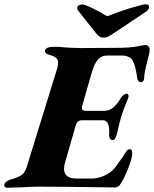

<svg xmlns="http://www.w3.org/2000/svg" viewBox="-79 -874 721 899"><path d="M-59 -7Q-59 -14 -52 -21Q-45 -28 -33 -32Q6 -43 22 -54.5Q38 -66 47 -95L188 -551Q193 -566 193 -580Q193 -595 183 -603.5Q173 -612 149 -618Q138 -621 134 -627Q130 -633 132 -639Q137 -655 176 -655Q197 -655 227 -652Q240 -651 259 -650Q278 -649 302 -649L468 -650Q529 -650 562 -656.5Q595 -663 602 -663Q610 -663 616 -657Q622 -651 622 -641Q622 -628 611 -589Q596 -531 596 -509Q596 -500 591 -494.5Q586 -489 580 -489Q575 -489 570 -493.5Q565 -498 564 -506Q556 -567 542 -590.5Q528 -614 491 -614H423Q397 -614 380.5 -596.5Q364 -579 350 -532L306 -379Q304 -371 304 -369Q304 -355 324 -355H408Q433 -355 451.5 -370.5Q470 -386 488 -417Q493 -425 500.5 -430Q508 -435 515 -435Q518 -435 520.5 -432Q523 -429 523 -424Q523 -420 520 -412Q497 -357 489 -329Q481 -303 468 -246Q461 -218 449 -218Q441 -218 436 -225Q431 -232 432 -242Q437 -311 402 -311H305Q283 -311 276 -288L226 -115Q221 -100 221 -83Q221 -38 280 -38H352Q371 -38 392.5 -45Q414 -52 432 -64Q448 -74 461 -91Q474 -108 497 -141Q501 -149 511 -163Q516 -171 519.5 -173Q523 -175 529 -175Q535 -175 537.5 -170Q540 -165 540 -152Q540 -134 521 -85Q502 -36 482 -8Q473 4 454 4L411 3Q192 0 100 0Q66 0 27 3Q-27 5 -45 5Q-52 5 -55.5 1.5Q-59 -2 -59 -7ZM363 -728 287 -824Q281 -832 283 -840Q284 -846 291 -849.5Q298 -853 307 -853Q318 -853 355 -835Q392 -817 413 -803Q421 -799 424 -799Q427 -799 437 -803Q467 -816 528 -835Q589 -854 603 -854Q619 -854 619 -841Q619 -830 607 -821L468 -728Q439 -709 429.5 -703.5Q420 -698 406 -698Q393 -698 385 -704Q377 -710 363 -728Z"/></svg>

Font: EB Garamond ExtraBold
Style: Italic
Weight: 800
Italic angle: -17.2°
Designer: Georg Duffner and Octavio Pardo
Foundry: Georg Duffner
Version: Version 1.000